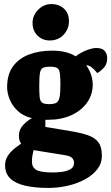

<svg xmlns="http://www.w3.org/2000/svg" viewBox="-20 -758 547 944"><path d="M217 166Q152 166 104 155Q56 144 30.5 119.5Q5 95 5 55Q5 37 11.5 21.5Q18 6 29.5 -7Q41 -20 55 -31Q69 -42 84 -52Q77 -61 75 -71.5Q73 -82 73 -92Q73 -121 94 -143.5Q115 -166 137 -177Q95 -187 68 -212Q41 -237 28 -268.5Q15 -300 15 -329Q15 -393 44.5 -432.5Q74 -472 124 -490.5Q174 -509 236 -509Q272 -509 301 -502Q330 -495 352 -481Q363 -490 380.5 -499.5Q398 -509 417.5 -515.5Q437 -522 454 -522Q482 -522 494.5 -508Q507 -494 507 -471Q507 -441 488.5 -422.5Q470 -404 458 -399L444 -415Q435 -424 425.5 -430.5Q416 -437 404 -437Q421 -413 428.5 -388.5Q436 -364 436 -343Q436 -293 408 -253.5Q380 -214 330.5 -191.5Q281 -169 217 -169H203V-134L323 -114Q378 -105 412.5 -93Q447 -81 464 -58Q481 -35 481 8Q481 45 458.5 74Q436 103 398.5 123.5Q361 144 314 155Q267 166 217 166ZM240 90Q256 90 280.5 87.5Q305 85 324.5 75Q344 65 344 43Q344 28 334.5 18.5Q325 9 299 5L145 -20Q142 -9 139.5 6Q137 21 137 37Q137 64 158 77Q179 90 240 90ZM221 -246Q246 -246 257.5 -253Q269 -260 273 -281Q277 -302 277 -343Q277 -378 274.5 -397Q272 -416 262 -423Q252 -430 227 -430Q203 -430 191.5 -424.5Q180 -419 176.5 -399.5Q173 -380 173 -337Q173 -300 175 -280.5Q177 -261 187 -253.5Q197 -246 221 -246ZM224 -559Q189 -559 164.5 -583Q140 -607 140 -645Q140 -682 167.5 -710Q195 -738 233 -738Q269 -738 294 -716Q319 -694 319 -653Q319 -616 293 -587.5Q267 -559 224 -559Z"/></svg>

Font: Faustina ExtraBold
Style: Regular
Weight: 800
Designer: Alfonso Garcia
Foundry: http://www.omnibus-type.com
Version: Version 1.200